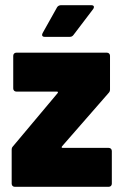

<svg xmlns="http://www.w3.org/2000/svg" viewBox="-20 -720 474 740"><path d="M152 -578H249C255 -578 259 -580 263 -585L339 -685C341 -688 342 -690 342 -693C342 -697 339 -700 332 -700H215C209 -700 203 -697 200 -692L144 -592C140 -584 143 -578 152 -578ZM37 0H399C406 0 411 -5 411 -12V-138C411 -145 406 -150 399 -150H222C218 -150 216 -152 219 -156L398 -361C402 -365 404 -369 404 -375V-505C404 -512 399 -517 392 -517H43C36 -517 31 -512 31 -505V-379C31 -372 36 -367 43 -367H199C203 -367 205 -365 202 -361L30 -156C26 -152 25 -148 25 -142V-12C25 -5 30 0 37 0Z"/></svg>

Font: Barlow Semi Condensed ExtraBold
Style: Regular
Weight: 800
Width: 4
Designer: Jeremy Tribby
Foundry: Tribby Type
Version: Version 1.422;hotconv 1.0.109;makeotfexe 2.5.65596